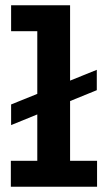

<svg xmlns="http://www.w3.org/2000/svg" viewBox="-20 -706 395 726"><path d="M22 -233V-311L346 -442V-365ZM121 -31V-686H245V-31ZM21 0V-98H347V0ZM22 -588V-686H237V-588Z"/></svg>

Font: BioRhyme ExtraBold
Style: Bold
Weight: 700
Version: Version 1.600;gftools[0.9.33]